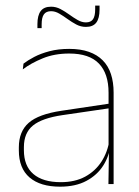

<svg xmlns="http://www.w3.org/2000/svg" viewBox="-20 -674 509 703"><path d="M377 0 379 -128 377.5 -131.5V-292V-334.5Q377.5 -404.5 342.2 -441.2Q307 -478 233.5 -478Q179 -478 136 -460.2Q93 -442.5 63.5 -420L66 -441Q81.5 -453 105.2 -465.5Q129 -478 161.2 -486.5Q193.5 -495 233.5 -495Q275 -495 305.5 -484.2Q336 -473.5 356.2 -453Q376.5 -432.5 386.2 -402.8Q396 -373 396 -335V0ZM200 9.5Q127.5 9.5 88.2 -24.2Q49 -58 49 -123V-134.5Q49 -192.5 85 -224.2Q121 -256 205.5 -268.5L386.5 -295.5L387 -278.5L209 -252.5Q134 -241.5 100.8 -214.5Q67.5 -187.5 67.5 -135.5V-124Q67.5 -66.5 102.2 -36.8Q137 -7 202.5 -7Q254.5 -7 291.8 -27.2Q329 -47.5 351.5 -82.2Q374 -117 380.5 -160.5L390 -142H384Q380 -102.5 358 -67.8Q336 -33 296.5 -11.8Q257 9.5 200 9.5ZM294.5 -575.5Q276 -575.5 259.5 -584.2Q243 -593 227.5 -604.2Q212 -615.5 197 -624.2Q182 -633 167 -633Q149 -633 140.8 -621.5Q132.5 -610 132.5 -585V-571H117V-585.5Q117 -617.5 129 -633.5Q141 -649.5 167 -649.5Q185 -649.5 201.5 -640.8Q218 -632 233.5 -620.8Q249 -609.5 264.2 -600.8Q279.5 -592 294.5 -592Q312.5 -592 320.5 -603.5Q328.5 -615 328.5 -640V-653.5H344.5V-639Q344.5 -607 332.5 -591.2Q320.5 -575.5 294.5 -575.5Z"/></svg>

Font: Anek Telugu Thin
Style: Regular
Weight: 250
Version: Version 1.003